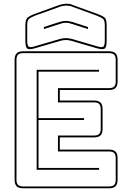

<svg xmlns="http://www.w3.org/2000/svg" viewBox="-20 -1007 694 1037"><path d="M105 10Q81 10 70 -1Q59 -12 59 -36V-684Q59 -708 70 -719Q81 -730 105 -730H569Q593 -730 604 -719Q615 -708 615 -684V-567Q615 -543 604 -532Q593 -521 569 -521H303V-464H488Q512 -464 523 -453Q534 -442 534 -418V-311Q534 -287 523 -276Q512 -265 488 -265H303V-199H569Q593 -199 604 -188Q615 -177 615 -153V-36Q615 -12 604 -1Q593 10 569 10ZM569 0Q588 0 596.5 -8.5Q605 -17 605 -36V-153Q605 -172 596.5 -180.5Q588 -189 569 -189H293V-275H488Q507 -275 515.5 -283.5Q524 -292 524 -311V-418Q524 -437 515.5 -445.5Q507 -454 488 -454H293V-531H569Q588 -531 596.5 -539.5Q605 -548 605 -567V-684Q605 -703 596.5 -711.5Q588 -720 569 -720H105Q86 -720 77.5 -711.5Q69 -703 69 -684V-36Q69 -17 77.5 -8.5Q86 0 105 0ZM515 -100V-90H178V-630H515V-620H188V-369H434V-359H188V-100ZM455 -850 368 -878Q361 -880 353.5 -882Q346 -884 336 -884Q326 -884 318.5 -882Q311 -880 304 -878L217 -850V-861L300 -888Q309 -890 317 -892Q325 -894 336 -894Q347 -894 355 -892Q363 -890 372 -888L455 -861ZM305 -797Q322 -801 336 -801Q350 -801 367 -797L504 -757Q530 -749 538 -755Q546 -761 546 -788V-869Q546 -896 537.5 -904Q529 -912 504 -922L367 -972Q360 -975 352 -976Q344 -977 335 -977Q326 -976 315.5 -974Q305 -972 296 -968L168 -922Q144 -912 135.5 -904Q127 -896 127 -869V-788Q127 -761 135 -755Q143 -749 168 -757ZM171 -747Q138 -737 127.5 -744.5Q117 -752 117 -788V-869Q117 -900 127 -910Q137 -920 165 -931L292 -977Q302 -981 313.5 -983.5Q325 -986 335 -987Q345 -987 354 -986Q363 -985 370 -981L508 -931Q538 -920 547 -910Q556 -900 556 -869V-788Q556 -753 545.5 -745Q535 -737 501 -747L364 -787Q348 -791 336 -791Q324 -791 308 -787Z"/></svg>

Font: Bungee Outline
Style: Regular
Weight: 400
Designer: David Jonathan Ross
Foundry: David Jonathan Ross
Version: Version 1.000;PS 1.0;hotconv 1.0.72;makeotf.lib2.5.5900